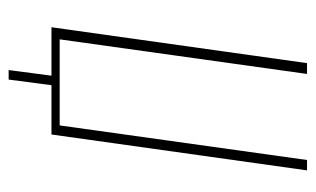

<svg xmlns="http://www.w3.org/2000/svg" viewBox="-163 -468 730 444"><g transform="rotate(90 202.0 -246.0)"><path d="M142 99 155 0H43L126 -591H151L71 -19H270L350 -591H374L291 0H177L164 99Z"/></g></svg>

Font: Alumni Sans Thin
Style: Italic
Weight: 100
Italic angle: -8°
Designer: Robert E. Leuschke
Foundry: Robert E. Leuschke
Version: Version 1.016